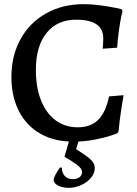

<svg xmlns="http://www.w3.org/2000/svg" viewBox="-20 -671 661 926"><path d="M35 -300Q35 -402 79 -482Q123 -562 202.5 -606.5Q282 -651 384 -651Q421 -651 461.5 -645.5Q502 -640 530 -634.5Q558 -629 566 -627L571 -618Q569 -612 564 -587.5Q559 -563 553.5 -524Q548 -485 545 -441L475 -436Q476 -441 477 -455Q478 -469 478 -487Q478 -576 347 -576Q256 -576 204.5 -512Q153 -448 153 -334Q153 -249 178 -186.5Q203 -124 248.5 -90.5Q294 -57 355 -57Q417 -57 453.5 -93Q490 -129 506 -206L576 -212Q573 -196 564.5 -141Q556 -86 552 -38L545 -28Q545 -27 513 -16.5Q481 -6 434 3Q387 12 333 12Q242 12 175 -26Q108 -64 71.5 -134.5Q35 -205 35 -300ZM239 196Q239 180 269 137H278Q279 164 293 178.5Q307 193 332 193Q351 193 363.5 183.5Q376 174 376 159Q376 143 353.5 125.5Q331 108 291 85L323 -25H370L347 48Q391 76 414 95.5Q437 115 437 140Q437 165 418.5 187Q400 209 370.5 222Q341 235 311 235Q284 235 261.5 224.5Q239 214 239 196Z"/></svg>

Font: Alegreya SC Medium
Style: Regular
Weight: 500
Designer: Juan Pablo del Peral
Foundry: Huerta Tipografica
Version: Version 2.007; ttfautohint (v1.6)